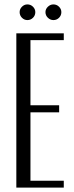

<svg xmlns="http://www.w3.org/2000/svg" viewBox="-20 -850 336 870"><path d="M269 -699V-668H118V-373H248V-341H118V-31H269V0H54V-699ZM69 -795Q69 -809 79.5 -819.5Q90 -830 104 -830Q119 -830 129.5 -819.5Q140 -809 140 -795Q140 -780 129.5 -769.5Q119 -759 104 -759Q90 -759 79.5 -769.5Q69 -780 69 -795ZM186 -795Q186 -809 197 -819.5Q208 -830 222 -830Q237 -830 247.5 -819.5Q258 -809 258 -795Q258 -780 247.5 -769.5Q237 -759 222 -759Q208 -759 197 -769.5Q186 -780 186 -795Z"/></svg>

Font: Moniqa Paragraph
Style: Regular
Weight: 400
Designer: Rajesh Rajput
Foundry: Rajesh Rajput
Version: Version 1.000